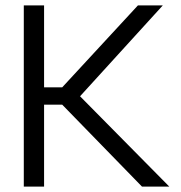

<svg xmlns="http://www.w3.org/2000/svg" viewBox="-20 -690 669 710"><path d="M68 -670V0H143V-303H210L505 0H606L276 -334L582 -670H490L210 -367H143V-670Z"/></svg>

Font: LT Wave Alt Light
Style: Regular
Weight: 300
Designer: Daniel Lyons
Version: Version 2.5 (Glyphs App)